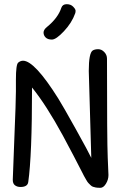

<svg xmlns="http://www.w3.org/2000/svg" viewBox="-20 -897 572 917"><path d="M273 -860Q279 -877 298.5 -877Q318 -877 329.5 -865Q341 -853 341 -845.5Q341 -838 339 -833Q323 -788 285.5 -748Q248 -708 228 -708Q208 -708 198 -718Q188 -728 188 -741.5Q188 -755 204 -768Q257 -811 273 -860ZM491 -617Q491 -226 494.5 -144.5Q498 -63 498 -61Q498 -39 486 -19.5Q474 0 459.5 0Q445 0 437.5 -1.5Q430 -3 424 -5Q418 -7 412 -13L402 -23Q398 -27 391.5 -38.5Q385 -50 381 -57Q377 -64 368.5 -81.5Q360 -99 331.5 -153Q303 -207 280 -250Q201 -395 133 -479Q133 -154 115 -28Q112 -4 78 -4Q62 -4 51.5 -12Q41 -20 41 -38Q41 -56 48.5 -236Q56 -416 56 -460.5Q56 -505 56 -517Q56 -589 67 -598Q78 -607 90 -607Q145 -607 258 -427Q280 -392 342 -280.5Q404 -169 416 -143L404 -558Q404 -644 423 -656Q433 -662 449 -662Q465 -662 478 -648.5Q491 -635 491 -617Z"/></svg>

Font: Patrick Hand
Style: Regular
Weight: 400
Designer: Patrick Wagesreiter
Foundry: Patrick Wagesreiter
Version: Version 1.003;PS 001.003;hotconv 1.0.70;makeotf.lib2.5.58329